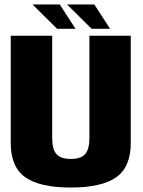

<svg xmlns="http://www.w3.org/2000/svg" viewBox="-20 -835 640 859"><path d="M296.5 4Q158 4 93 -42Q28 -88 28 -195.5V-675H213.5V-216.5Q213.5 -167.5 232.5 -145.8Q251.5 -124 296.8 -124Q342 -124 361 -145.8Q380 -167.5 380 -216.5V-675H565V-195.5Q565 -88 500 -42Q435 4 296.5 4ZM390 -706 280 -815H402L472.5 -706ZM235.5 -706 125.5 -815H247.5L318 -706Z"/></svg>

Font: Anybody ExtraBold
Style: Regular
Weight: 800
Designer: Tyler Finck
Foundry: Etcetera Type Company
Version: Version 1.010; ttfautohint (v1.8.3) -l 8 -r 50 -G 200 -x 14 